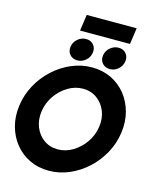

<svg xmlns="http://www.w3.org/2000/svg" viewBox="-147 -1139 1045 1255"><g transform="rotate(15 375.0 -511.0)"><path d="M303 13Q232 13 173.2 -15.2Q114.5 -43.5 74.2 -93.5Q34 -143.5 16.2 -209.2Q-1.5 -275 9 -350Q19.5 -425 55.5 -490.8Q91.5 -556.5 146.2 -606.5Q201 -656.5 267.5 -684.8Q334 -713 405 -713Q476.5 -713 535 -684.8Q593.5 -656.5 633.8 -606.5Q674 -556.5 691.8 -490.8Q709.5 -425 699 -350Q688.5 -275 652.5 -209.2Q616.5 -143.5 561.8 -93.5Q507 -43.5 440.8 -15.2Q374.5 13 303 13ZM324 -137Q377.5 -137 425.8 -166Q474 -195 507.5 -243.2Q541 -291.5 549 -350Q557.5 -408.5 537.8 -456.8Q518 -505 477.8 -534Q437.5 -563 384 -563Q330.5 -563 282.2 -534Q234 -505 200.8 -456.8Q167.5 -408.5 159 -350Q151 -291.5 170.5 -243.2Q190 -195 230.2 -166Q270.5 -137 324 -137ZM298 -732Q266 -732 247 -753.5Q228 -775 232.5 -807Q237 -838.5 262 -860.2Q287 -882 319 -882Q350.5 -882 369.2 -860.2Q388 -838.5 383.5 -807Q379 -775 354.2 -753.5Q329.5 -732 298 -732ZM518 -732Q486 -732 467 -753.5Q448 -775 452.5 -807Q457 -838.5 482 -860.2Q507 -882 539 -882Q570.5 -882 589.2 -860.2Q608 -838.5 603.5 -807Q599 -775 574.2 -753.5Q549.5 -732 518 -732ZM281 -1035H619L603.5 -925H265.5Z"/></g></svg>

Font: Urbanist Black
Style: Italic
Weight: 900
Italic angle: -8°
Designer: Corey Hu
Foundry: Corey Hu
Version: Version 1.330; ttfautohint (v1.8.4.7-5d5b)